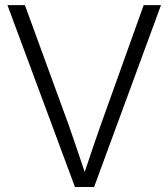

<svg xmlns="http://www.w3.org/2000/svg" viewBox="-20 -748 674 768"><path d="M279.8 0H356.4L624 -727.5H554.7L382.8 -247.6C367.2 -203.1 346.2 -143.1 318.8 -60.1C291 -143.1 270.5 -203.1 254.9 -247.6L79.6 -727.5H9.8Z"/></svg>

Font: Raveo Display Display Light
Style: Regular
Weight: 300
Designer: Jakub Foglar, Rasmus Andersson (Inter)
Foundry: Jakubfoglar.com
Version: Version 1.100;Glyphs 3.2.3 (3260)